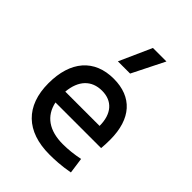

<svg xmlns="http://www.w3.org/2000/svg" viewBox="-227 -913 1040 1040"><g transform="rotate(45 293.0 -392.5)"><path d="M337.9 9.8C377 9.8 427.7 7.8 489.3 -3.9L476.6 -94.7C433.6 -85.9 392.6 -81.1 349.6 -81.1C245.6 -81.1 180.2 -126.5 162.1 -212.9H511.7C513.7 -233.4 514.6 -254.9 514.6 -279.3C514.6 -440.4 434.6 -527.3 294.9 -527.3C146.5 -527.3 61.5 -428.7 61.5 -259.8C61.5 -85.9 161.1 9.8 337.9 9.8ZM158.2 -292C166.5 -384.3 215.8 -436.5 295.9 -436.5C374 -436.5 420.9 -384.8 420.9 -292ZM243.7 -609.4H337.4L430.2 -794.9H326.7Z"/></g></svg>

Font: Cascadia Mono NF
Style: Regular
Weight: 400
Monospace: yes
Designer: Aaron Bell
Foundry: Saja Typeworks
Version: Version 2404.023